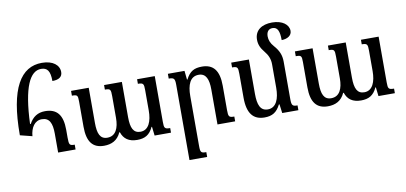

<svg xmlns="http://www.w3.org/2000/svg" viewBox="-87 -1064 3419 1615"><g transform="rotate(-10 1622.5 -256.5)"><path d="M149 -173C155 -245 189 -300 251 -300C315 -300 338 -252 338 -161V0H487V-41C443 -41 438 -48 438 -110V-177C438 -303 391 -362 289 -362C227 -362 183 -333 153 -277H147C159 -592 224 -718 318 -718C371 -718 395 -687 395 -601C451 -601 481 -622 481 -663C481 -722 428 -767 333 -767C155 -767 46 -603 46 -199Z M1099 -492V-453C1146 -453 1150 -444 1150 -389V-216C1150 -125 1122 -52 1051 -52C991 -52 969 -98 969 -191V-492H817V-453C864 -453 868 -446 868 -389V-203C868 -116 840 -51 768 -51C706 -51 686 -101 686 -191V-492H535V-451C581 -451 586 -446 586 -392V-176C586 -48 633 11 729 11C793 11 845 -13 874 -78H879C898 -20 941 11 1012 11C1077 11 1119 -11 1149 -76H1153L1162 0H1302V-39C1255 -39 1250 -48 1250 -100V-492Z M1850 -41C1805 -41 1799 -48 1799 -105V-314C1799 -444 1750 -502 1654 -502C1589 -502 1549 -482 1516 -416H1512L1504 -492H1362V-451C1406 -451 1415 -443 1415 -389V254H1566V213C1521 213 1515 206 1515 151V-275C1515 -369 1541 -439 1615 -439C1678 -439 1699 -385 1699 -299V0H1850Z M2339 -104V-423C2339 -480 2321 -521 2281 -566C2254 -596 2243 -626 2243 -656C2243 -692 2259 -718 2295 -718C2338 -718 2354 -682 2354 -605C2404 -606 2441 -629 2441 -669C2441 -722 2387 -765 2299 -765C2211 -765 2150 -724 2150 -644C2150 -603 2165 -570 2194 -535C2223 -500 2239 -465 2239 -419V-217C2239 -127 2212 -51 2139 -51C2075 -51 2054 -105 2054 -199V-492H1903V-451C1949 -451 1954 -444 1954 -387V-183C1954 -48 2005 11 2100 11C2166 11 2205 -13 2237 -76H2242L2252 0H2390V-41C2348 -41 2339 -48 2339 -104Z M3011 -492V-453C3058 -453 3062 -444 3062 -389V-216C3062 -125 3034 -52 2963 -52C2903 -52 2881 -98 2881 -191V-492H2729V-453C2776 -453 2780 -446 2780 -389V-203C2780 -116 2752 -51 2680 -51C2618 -51 2598 -101 2598 -191V-492H2447V-451C2493 -451 2498 -446 2498 -392V-176C2498 -48 2545 11 2641 11C2705 11 2757 -13 2786 -78H2791C2810 -20 2853 11 2924 11C2989 11 3031 -11 3061 -76H3065L3074 0H3214V-39C3167 -39 3162 -48 3162 -100V-492Z"/></g></svg>

Font: Noto Serif Armenian SemiCondensed Medium
Style: Regular
Weight: 500
Width: 4
Designer: Monotype Design Team
Foundry: Monotype Imaging Inc.
Version: Version 2.008